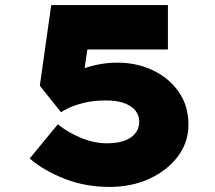

<svg xmlns="http://www.w3.org/2000/svg" viewBox="-20 -730 848 757"><path d="M412 7Q317 7 235 -25Q153 -57 97 -105L208 -240Q244 -210 297 -187.5Q350 -165 402 -165Q442 -165 470 -175Q498 -185 513.5 -204.5Q529 -224 529 -250Q529 -276 513 -295Q497 -314 468 -324Q439 -334 398 -334Q347 -334 308.5 -324Q270 -314 247 -302.5Q224 -291 221 -287L137 -392L182 -710H642V-535H272L337 -619L304 -397L215 -411Q242 -431 278.5 -447.5Q315 -464 357 -473.5Q399 -483 443 -483Q519 -483 582.5 -453Q646 -423 684.5 -368Q723 -313 723 -238Q723 -169 681.5 -113.5Q640 -58 569.5 -25.5Q499 7 412 7Z"/></svg>

Font: Lexend Zetta Black
Style: Regular
Weight: 900
Designer: Bonnie Shaver-Troup, Thomas Jockin
Foundry: Lexend
Version: Version 1.007